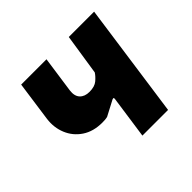

<svg xmlns="http://www.w3.org/2000/svg" viewBox="-128 -657 804 804"><g transform="rotate(-45 273.5 -255.0)"><path d="M294 0 321 -189Q322 -197 318 -197Q314 -197 304 -191L245 -160Q237 -158 229 -157.5Q221 -157 214 -157Q161 -157 124.5 -181.5Q88 -206 71.5 -246Q55 -286 61 -332L86 -510H236L213 -349Q209 -318 224 -302Q239 -286 267 -286Q298 -286 314.5 -300Q331 -314 340 -328L368 -510H518L446 0Z"/></g></svg>

Font: Finlandica
Style: Italic
Weight: 400
Italic angle: -8°
Designer: Niklas Ekholm, Juho Hiilivirta, Jaakko Suomalainen
Foundry: Helsinki Type Studio
Version: Version 1.064